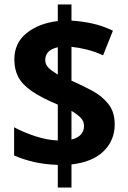

<svg xmlns="http://www.w3.org/2000/svg" viewBox="-20 -845 573 857"><path d="M238 -109Q180 -111 132 -122Q84 -133 43 -151V-277Q81 -256 134.5 -238Q188 -220 238 -218V-378Q164 -409 121.5 -438.5Q79 -468 61.5 -501.5Q44 -535 44 -580Q44 -653 98.5 -697Q153 -741 238 -751V-825H299V-753Q347 -750 392.5 -740Q438 -730 484 -708L440 -598Q403 -615 366.5 -624Q330 -633 299 -636V-485Q347 -464 391.5 -440Q436 -416 464 -380.5Q492 -345 492 -290Q492 -219 443 -170.5Q394 -122 299 -111V-8H238ZM238 -634Q182 -622 182 -577Q182 -557 196 -543Q210 -529 238 -512ZM299 -222Q355 -236 355 -284Q355 -304 340 -319.5Q325 -335 299 -350Z"/></svg>

Font: Noto Sans Malayalam UI SemiCondensed
Style: Bold
Weight: 700
Width: 4
Designer: Jelle Bosma - Monotype Design Team
Foundry: Monotype Imaging Inc.
Version: Version 2.104; ttfautohint (v1.8.4.7-5d5b)